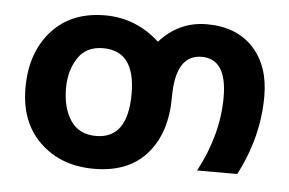

<svg xmlns="http://www.w3.org/2000/svg" viewBox="-39 -472 788 524"><g transform="rotate(5 355.5 -210.0)"><path d="M507.8 -419.9Q589.4 -419.9 635.3 -370.6Q681.2 -321.3 681.2 -237.8Q681.2 -125.5 626 -20H516.1Q570.8 -123 570.8 -225.1Q570.8 -330.1 502 -330.1Q430.2 -330.1 430.2 -213.9Q430.2 -115.2 379.6 -57.6Q329.1 0 234.9 0Q143.6 0 85.9 -56.2Q29.8 -110.8 29.8 -204.1Q29.8 -300.3 83.3 -360.1Q136.7 -419.9 230 -419.9Q314 -419.9 378.9 -360.8Q432.1 -419.9 507.8 -419.9ZM140.1 -212.9Q140.1 -158.7 163.1 -124.3Q186 -89.8 232.9 -89.8Q319.8 -89.8 319.8 -212.9Q319.8 -330.1 231.9 -330.1Q185.5 -330.1 163.1 -295.9Q140.1 -261.2 140.1 -212.9Z"/></g></svg>

Font: Miedinger*
Style: Bold
Weight: 700
Version: Version 001.000